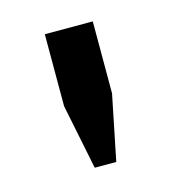

<svg xmlns="http://www.w3.org/2000/svg" viewBox="-57 -736 345 379"><g transform="rotate(-15 115.5 -546.0)"><path d="M93 -406 66 -539V-686H164V-539L137 -406Z"/></g></svg>

Font: Chivo Medium
Style: Regular
Weight: 500
Designer: Hector Gatti
Foundry: Omnibus-Type
Version: Version 2.002